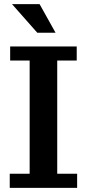

<svg xmlns="http://www.w3.org/2000/svg" viewBox="-20 -906 418 926"><path d="M160 -748 38 -886H171L248 -748ZM27 0V-68H123V-614H29V-682H350V-614H256V-68H352V0Z"/></svg>

Font: Montagu Slab 16pt Medium
Style: Regular
Weight: 500
Designer: Florian Karsten
Foundry: Florian Karsten
Version: Version 1.000; ttfautohint (v1.8.3)